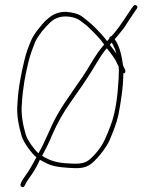

<svg xmlns="http://www.w3.org/2000/svg" viewBox="-20 -727 628 780"><path d="M424 -570C420.7 -566.7 418.5 -563.5 415 -560C407 -571.3 401.3 -576.3 393 -587C387 -593 381 -599.3 375 -606C357.6 -625.3 336.2 -642.3 316 -658C301.9 -669.3 287 -673.1 265 -677C223.8 -684.3 193.7 -669.2 172 -649C152.8 -633.4 117 -587.9 107 -564C95.5 -536.7 86.8 -514.3 79 -482C66.1 -428.2 54.3 -369.9 51 -308C45.9 -259.8 57.4 -211.2 68 -174C75.7 -148.5 108.9 -102.7 128 -88C118.5 -71.4 105.4 -46.6 98 -35C87.6 -18.8 76.1 -4.6 68 10L64 20C58.7 30.7 74.7 38.7 80 28L85 18C87.7 12.7 91.3 6.7 96 0C112.6 -22.9 128.4 -46.2 142 -78C148 -74.7 153.7 -71.7 159 -69C188.1 -52 215.5 -48 260 -45C297.8 -42.5 318.7 -43 341.5 -55.5C367.4 -69.7 411.9 -126.7 425 -157C439.9 -193.1 452 -221.1 461 -260C470.1 -307.5 481 -373.1 481 -429H484C497 -435.5 483 -452 480 -461C473.9 -503.6 465.9 -539.5 446 -568L460 -584C469.3 -595.3 477.3 -605.3 484 -614C499.3 -637.8 513.2 -659.4 529 -682L536 -692C544 -701.4 528.7 -712.3 522 -703L514 -692C491.1 -659.3 472.7 -627.7 447 -596L433 -580C427.6 -580 423.1 -574.5 424 -570ZM462 -457C462.7 -451.7 463 -446.7 463 -442C463 -430.7 462.7 -419.7 462 -409C457.9 -338.6 450.3 -270.5 429 -216C413.4 -176.1 400.8 -140.4 371.5 -107C337.7 -68.6 325.8 -58.4 261 -63C210.8 -64.8 181.9 -74.7 151 -94C166 -121.4 178.9 -147.2 192 -179C214.7 -230.4 234.5 -265.8 267 -312C302.5 -362.5 331.8 -403.4 364 -457C379.3 -483.7 392.7 -504.3 404 -519L414 -531L428 -513C435.3 -503.7 441.7 -494.7 447 -486C454 -475.5 455.9 -466.1 462 -457ZM453 -509C444.8 -520.5 434.8 -534 426 -545C428.7 -548.3 431.3 -551.3 434 -554C441.4 -541 449.1 -524.8 453 -509ZM136 -104C119.5 -119 91.3 -157.9 85 -179C74.4 -214.4 64.1 -262.5 69 -307C72.2 -367.4 82.9 -424.6 96 -477C103.7 -509.1 112.7 -529.1 123 -557C128.3 -568.3 137.3 -582.3 150 -599C163.3 -615 174.7 -627.3 184 -636C192.7 -644 201.3 -649.7 210 -653C240.2 -666.9 285.2 -659.1 306 -643C318.7 -633.2 331.3 -624.7 343 -613C364.4 -591.6 386.5 -570.8 403 -546C382.5 -522.1 369.4 -502.6 348 -467C305.8 -393.6 249 -327.1 208.5 -253C183 -206.4 162.4 -148.1 136 -104Z"/></svg>

Font: HoneyBee
Style: BLn
Weight: 100
Foundry: Cannot Into Space Fonts
Version: Version 0.89